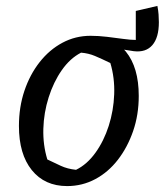

<svg xmlns="http://www.w3.org/2000/svg" viewBox="-20 -620 557 649"><path d="M432 -447 279 -471 286 -499Q313 -499 342 -495.5Q371 -492 396.5 -488.5Q422 -485 439 -485V-583L512 -600Q515 -585 516 -571Q517 -557 517 -545Q517 -493 495 -467.5Q473 -442 432 -447ZM207 9Q131 9 87.5 -45Q44 -99 44 -194Q44 -258 62.5 -313Q81 -368 114 -410Q147 -452 191 -475.5Q235 -499 286 -499Q362 -499 405.5 -445.5Q449 -392 449 -296Q449 -232 430 -177Q411 -122 378.5 -80Q346 -38 302 -14.5Q258 9 207 9ZM237 -46Q274 -64 302.5 -103.5Q331 -143 347.5 -194.5Q364 -246 366 -301.5Q368 -357 353 -407Q322 -422 300.5 -431Q279 -440 254 -442Q217 -423 189 -383Q161 -343 144.5 -291Q128 -239 126.5 -184.5Q125 -130 140 -81Q163 -70 185.5 -59.5Q208 -49 237 -46Z"/></svg>

Font: Piazzolla Thin Medium
Style: Italic
Weight: 500
Italic angle: -11.3°
Version: Version 2.005